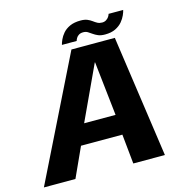

<svg xmlns="http://www.w3.org/2000/svg" viewBox="-141 -921 987 1029"><g transform="rotate(-15 352.5 -406.5)"><path d="M-23.8 0H151.2L226.2 -164.4H455.7L472.3 0H647.6L550.9 -675.9H310.1ZM273.5 -276.3 413 -576.4H414.7L447.9 -276.3ZM505.7 -706.8Q540.4 -706.8 564 -718.5Q587.5 -730.2 601.8 -747.3Q616 -764.4 623.4 -781.4Q630.8 -798.4 632.9 -808.9H551.9Q550.4 -802.4 544.8 -793.7Q539.2 -784.9 529.5 -778.9Q519.9 -772.8 507 -772.8Q492.1 -772.8 481.1 -778.8Q470.1 -784.8 459.2 -793.1Q448.2 -801.3 433.8 -807.3Q419.3 -813.3 396.9 -813.3Q361.6 -813.3 337.4 -802.2Q313.2 -791 298.8 -774.2Q284.5 -757.4 277.2 -740.8Q269.8 -724.2 267.2 -712.8H349Q350.8 -719.5 355.8 -728.2Q360.7 -736.9 370.4 -742.8Q380 -748.8 394.8 -748.8Q408.7 -748.8 419.3 -742.5Q429.8 -736.1 441.3 -727.8Q452.7 -719.6 467.7 -713.2Q482.8 -706.8 505.7 -706.8Z"/></g></svg>

Font: Anybody Thin
Style: Italic
Weight: 100
Italic angle: -10°
Designer: Tyler Finck
Foundry: Etcetera Type Company
Version: Version 1.114;gftools[0.9.25]